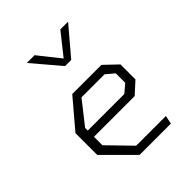

<svg xmlns="http://www.w3.org/2000/svg" viewBox="-220 -929 1059 1059"><g transform="rotate(-45 310.0 -399.0)"><path d="M85 -165V-335L225 -500H452.5L528.5 -427.5V-310.5L460.5 -248.5H114V-297H428L475.5 -337V-411L428 -451H248L143 -317.5V-182.5L273 -49H504.5L494.5 0H250ZM306 -637H354L491 -798.5H430.5L330 -672L229.5 -798.5H169Z"/></g></svg>

Font: Monaspace Krypton Var ExLight
Style: Regular
Weight: 200
Designer: Riley Cran and the Lettermatic Team
Version: Version 1.200 (Monaspace Krypton Var)